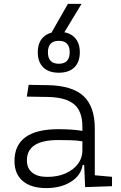

<svg xmlns="http://www.w3.org/2000/svg" viewBox="-20 -960 626 990"><path d="M418.9 4.9 414.1 -109.4H406.2Q397.5 -55.2 345.7 -22.7Q293.9 9.8 218.3 9.8Q140.1 9.8 97.4 -26.6Q54.7 -63 54.7 -129.4Q54.7 -293.9 281.7 -293.9Q316.4 -293.9 347.9 -291.7Q379.4 -289.6 404.8 -285.2V-307.1Q404.8 -386.2 362.3 -422.1Q319.8 -458 228 -460L118.2 -461.9L127.9 -522.5L224.6 -521Q351.6 -519 410.2 -465.1Q468.8 -411.1 468.8 -297.4V-56.2L557.6 -48.3V0ZM404.8 -231.4Q376 -236.3 343 -237.1Q310.1 -237.8 279.8 -237.8Q118.7 -237.8 118.7 -133.3Q118.7 -92.3 146 -70.1Q173.3 -47.9 223.6 -47.9Q277.8 -47.9 318.6 -66.2Q359.4 -84.5 382.1 -115.2Q404.8 -146 404.8 -182.6ZM283.2 -585Q231.4 -585 203.1 -612.5Q174.8 -640.1 174.8 -690.4Q174.8 -740.7 203.1 -768.3Q231.4 -795.9 283.2 -795.9Q335 -795.9 363.3 -768.3Q391.6 -740.7 391.6 -690.4Q391.6 -640.1 363.3 -612.5Q335 -585 283.2 -585ZM283.2 -631.3Q339.4 -631.3 339.4 -690.4Q339.4 -749.5 283.2 -749.5Q227.1 -749.5 227.1 -690.4Q227.1 -631.3 283.2 -631.3ZM224.1 -754.4 330.1 -939.9H400.4L288.1 -754.4Z"/></svg>

Font: CaskaydiaCove NFP Light
Style: Regular
Weight: 300
Designer: Aaron Bell
Foundry: Saja Typeworks
Version: Version 2111.001; VTT 6.35;Nerd Fonts 3.1.1